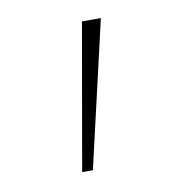

<svg xmlns="http://www.w3.org/2000/svg" viewBox="-46 -742 333 370"><g transform="rotate(-10 120.5 -557.0)"><path d="M137 -700 87 -414H108L174 -700Z"/></g></svg>

Font: Jost ExtraLight
Style: Regular
Weight: 250
Version: Version 3.710